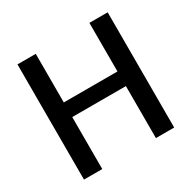

<svg xmlns="http://www.w3.org/2000/svg" viewBox="-157 -868 1026 1026"><g transform="rotate(-30 355.5 -355.5)"><path d="M189.5 -710.9H76.7V0H189.5V-320.8H520.5V0H633.3V-710.9H520.5V-411.1H189.5Z"/></g></svg>

Font: Bert Sans Medium
Style: Regular
Weight: 500
Designer: Christian Robertson (Google), Cristiano Sobral
Foundry: Google, Cristiano Sobral
Version: Version 3.101